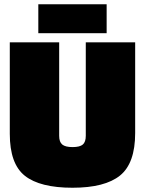

<svg xmlns="http://www.w3.org/2000/svg" viewBox="-20 -869 681 902"><path d="M258 -670V-231Q258 -202 272.5 -190Q287 -178 321 -178Q355 -178 369 -190Q383 -202 383 -231V-670H615V-244Q615 -102 544 -44.5Q473 13 320.5 13Q168 13 97 -43Q26 -99 26 -240V-670ZM160 -713V-849H481V-713Z"/></svg>

Font: Titillium Web
Style: Black
Weight: 900
Version: Version 1.001;PS 35.000;hotconv 1.0.70;makeotf.lib2.5.55311